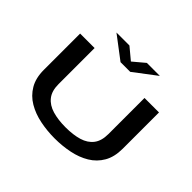

<svg xmlns="http://www.w3.org/2000/svg" viewBox="-191 -1187 1481 1481"><g transform="rotate(45 550.0 -446.5)"><path d="M554.5 11Q472.5 11 395 -4.8Q317.5 -20.5 256 -56.8Q194.5 -93 158.5 -154Q122.5 -215 122.5 -304.5V-700H280.5V-306Q280.5 -232 314.8 -188.8Q349 -145.5 410.8 -127.2Q472.5 -109 554.5 -109Q637 -109 697.8 -127.2Q758.5 -145.5 791.8 -188.8Q825 -232 825 -306V-700H983V-304.5Q983 -215 947.8 -154Q912.5 -93 852.2 -56.8Q792 -20.5 715 -4.8Q638 11 554.5 11ZM315 -904H456.5L552 -824.5L646.5 -904H788.5L604.5 -764.5H499Z"/></g></svg>

Font: Trispace Expanded SemiBold
Style: Regular
Weight: 600
Width: 7
Designer: Tyler Finck
Foundry: Etcetera Type Company
Version: Version 1.210; ttfautohint (v1.8.3)